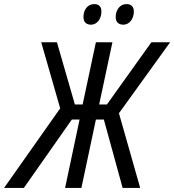

<svg xmlns="http://www.w3.org/2000/svg" viewBox="-74 -921 854 941"><path d="M531 -800C558 -800 582 -826 582 -865C582 -888 569 -901 546 -901C513 -901 493 -871 493 -838C493 -813 507 -800 531 -800ZM372 -800C400 -800 423 -826 423 -865C423 -888 411 -901 388 -901C354 -901 335 -871 335 -838C335 -813 349 -800 372 -800ZM-54 0H43L278 -335H316L245 0H325L396 -335H435L527 0H613L509 -366L760 -714H668L450 -409H412L477 -714H396L331 -409H293L205 -714H128L221 -390Z"/></svg>

Font: Noto Sans Condensed
Style: Italic
Weight: 400
Width: 3
Italic angle: -12°
Designer: Monotype Design Team
Foundry: Monotype Imaging Inc.
Version: Version 2.013